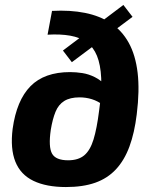

<svg xmlns="http://www.w3.org/2000/svg" viewBox="-20 -742 620 775"><path d="M190 -698Q263 -702 323 -690Q383 -678 427.5 -648.5Q472 -619 499.5 -569.5Q527 -520 535.5 -448.5Q544 -377 532 -281Q523 -206 502.5 -150.5Q482 -95 448 -58.5Q414 -22 364.5 -4.5Q315 13 246 13Q167 13 115 -12Q63 -37 42 -89.5Q21 -142 31 -222Q47 -337 103 -394Q159 -451 263 -451Q287 -451 312.5 -447Q338 -443 363 -430.5Q388 -418 409 -395Q430 -372 443 -333L435 -276Q417 -302 396 -318Q375 -334 351 -341.5Q327 -349 301 -349Q263 -349 239.5 -334.5Q216 -320 204 -290.5Q192 -261 185 -218Q175 -149 190 -122Q205 -95 255 -95Q296 -95 320 -115Q344 -135 357.5 -179Q371 -223 380 -295Q391 -372 388.5 -426.5Q386 -481 371.5 -516.5Q357 -552 330 -571.5Q303 -591 263.5 -598Q224 -605 172 -602ZM478 -722 515 -674 270 -491 234 -538Z"/></svg>

Font: Exo 2
Style: Bold Italic
Weight: 700
Italic angle: -8°
Designer: Natanael Gama
Foundry: Natanael Gama
Version: Version 2.010